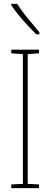

<svg xmlns="http://www.w3.org/2000/svg" viewBox="-20 -970 259 990"><path d="M181 0H38V-19L98 -22V-691L38 -695V-714H181V-695L123 -691V-22L181 -19ZM69 -950Q95 -909 124.5 -874Q154 -839 183 -804V-793H167Q148 -812 124 -837.5Q100 -863 77.5 -890.5Q55 -918 38 -943V-950Z"/></svg>

Font: Noto Sans Gurmukhi ExtraCondensed Thin
Style: Regular
Weight: 100
Width: 2
Designer: Jelle Bosma - Monotype Design Team
Foundry: Monotype Imaging Inc.
Version: Version 2.004; ttfautohint (v1.8.4.7-5d5b)